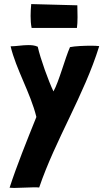

<svg xmlns="http://www.w3.org/2000/svg" viewBox="-20 -919 512 941"><path d="M357 -782C359 -795 360 -815 360 -835C360 -859 359 -883 359 -893C347 -893 146 -899 134 -899H133C131 -878 130 -859 130 -841C130 -821 131 -802 135 -782ZM53 2C84 2 119 -1 147 -1C156 -1 164 -1 172 0C252 -235 392 -453 466 -692V-693C458 -694 444 -695 428 -695C393 -695 347 -693 323 -688C299 -634 269 -519 242 -471C218 -521 178 -631 165 -690C150 -697 134 -698 118 -698C89 -698 59 -692 32 -692C59 -579 129 -464 158 -347V-345C111 -228 62 -107 27 1H29C37 2 45 2 53 2Z"/></svg>

Font: HEYCLAY
Style: Regular
Weight: 400
Designer: Marcelo Magalhaes
Foundry: Marcelo Magalhães
Version: Version 1.300;hotconv 1.0.109;makeotfexe 2.5.65596